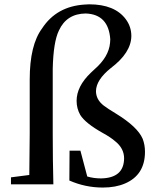

<svg xmlns="http://www.w3.org/2000/svg" viewBox="-20 -845 712 880"><path d="M116.2 -232.4V-480.5Q116.2 -638.7 172.9 -714.8Q239.3 -816.4 369.1 -824.2Q378.9 -825.2 388.7 -825.2Q505.9 -825.2 556.6 -756.8Q582 -722.7 582 -679.7Q581.1 -603.5 488.3 -533.2Q420.9 -479.5 419.9 -427.7Q419.9 -388.7 455.1 -361.3Q472.7 -347.7 511.7 -324.2Q610.4 -263.7 633.8 -209Q644.5 -181.6 644.5 -149.4Q644.5 -43 552.7 -3.9Q509.8 14.6 451.2 14.6Q371.1 14.6 297.9 -17.6L298.8 -154.3H348.6L379.9 -36.1Q409.2 -27.3 443.4 -27.3Q547.9 -29.3 548.8 -119.1Q548.8 -166 505.9 -199.2Q485.4 -216.8 451.2 -235.4Q371.1 -280.3 347.7 -318.4Q331.1 -347.7 331.1 -382.8Q331.1 -449.2 396.5 -511.7Q404.3 -519.5 413.1 -527.3Q478.5 -584 484.4 -648.4Q485.4 -657.2 485.4 -665Q477.5 -779.3 373 -783.2Q285.2 -782.2 250 -705.1Q224.6 -653.3 221.7 -530.3Q221.7 -507.8 221.7 -481.4V-232.4Q221.7 -115.2 224.6 0H30.3V-32.2L114.3 -43Q116.2 -169.9 116.2 -232.4Z"/></svg>

Font: GenYoMin JP SemiBold
Style: Regular
Weight: 600
Version: Version 1.001;PS 1;hotconv 16.6.51;makeotf.lib2.5.65220 DEVE